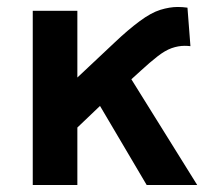

<svg xmlns="http://www.w3.org/2000/svg" viewBox="-20 -531 618 551"><path d="M74 0V-500H202V-308.5L310 -410Q348 -446 380.8 -470.2Q413.5 -494.5 440.2 -502.8Q467 -511 490 -511Q503.5 -511 518 -509L526.5 -398.5Q518 -399.5 510 -399.5Q491.5 -399.5 472.5 -392.8Q453.5 -386 431.8 -369Q410 -352 384.5 -328.5L357 -303.5L546 0H401L267 -227L202 -165V0Z"/></svg>

Font: Geologica EX Med
Style: Regular
Weight: 500
Designer: Sindre Bremnes, Frode Helland
Foundry: Monokrom Skriftforlag AS
Version: Version 1.010;gftools[0.9.28]